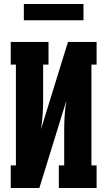

<svg xmlns="http://www.w3.org/2000/svg" viewBox="-20 -946 540 966"><path d="M34 0V-114H60V-621H34V-735H224V-621H197V-441Q197 -404 194.5 -367.5Q192 -331 186 -295L322 -735H466V-621H440V-114H466V0H276V-114H303V-294Q303 -331 305.5 -367.5Q308 -404 314 -440L178 0ZM100 -844V-926H400V-844Z"/></svg>

Font: Iosevka Slab Heavy
Style: Regular
Weight: 900
Monospace: yes
Designer: Belleve Invis
Foundry: Belleve Invis
Version: Version 11.1.0; ttfautohint (v1.8.3)